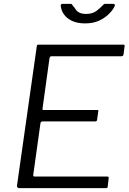

<svg xmlns="http://www.w3.org/2000/svg" viewBox="-20 -973 665 993"><path d="M170 -732Q171 -739 172.5 -740.5Q174 -742 180 -742H618Q627 -742 624 -731L619 -692Q618 -687 615.5 -684.5Q613 -682 606 -682H248Q242 -682 240 -680Q238 -678 236 -672L200 -412Q199 -408 200.5 -406Q202 -404 207 -404H482Q487 -404 488.5 -402Q490 -400 488 -395L482 -353Q481 -345 472 -345H200Q190 -345 189 -334L152 -69Q151 -60 158 -60H533Q539 -60 541 -58Q543 -56 542 -50L537 -8Q536 -3 534.5 -1.5Q533 0 527 0H80Q67 0 68 -14L170 -732ZM565 -953Q571 -953 573.5 -949.5Q576 -946 572 -939Q563 -920 542 -899.5Q521 -879 491 -865.5Q461 -852 420 -852Q380 -852 352.5 -865Q325 -878 310.5 -899Q296 -920 294 -944Q294 -947 296 -950Q298 -953 303 -953H345Q351 -953 352.5 -950Q354 -947 358 -942Q364 -936 370.5 -925.5Q377 -915 390 -908Q403 -901 425 -901Q459 -901 479.5 -917Q500 -933 514 -948Q517 -952 520 -952.5Q523 -953 526 -953Z"/></svg>

Font: Libre Franklin Light
Style: Italic
Weight: 300
Italic angle: -8°
Designer: Pablo Impallari, Rodrigo Fuenzalida, Nhung Nguyen
Foundry: Impallari Type
Version: Version 3.000